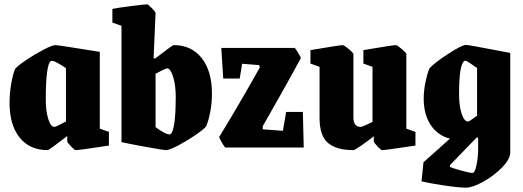

<svg xmlns="http://www.w3.org/2000/svg" viewBox="-20 -680 2411 885"><path d="M24 -206Q24 -249 31.5 -293Q39 -337 50 -363Q63 -378 102.5 -404.5Q142 -431 181.5 -451.5Q221 -472 235 -472Q245 -472 326.5 -459Q408 -446 440 -441V-87L482 -72V-9Q344 12 329 12Q324 12 307 -5.5Q290 -23 290 -29V-53Q206 12 200 12Q117 12 70.5 -46Q24 -104 24 -206ZM284 -120V-366Q264 -380 243 -391Q222 -402 215 -399Q191 -386 191 -219Q191 -168 202.5 -131.5Q214 -95 230 -95Q236 -95 259 -107Q282 -119 284 -120Z M540 -25V-561L498 -576V-639Q522 -644 584.5 -652Q647 -660 658 -660Q663 -660 680 -642.5Q697 -625 697 -619L688 -412L695 -410Q699 -414 704.5 -417.5Q710 -421 716 -426Q723 -432 750 -452Q777 -472 781 -472Q863 -472 910 -412Q957 -352 957 -248Q957 -206 949 -164Q941 -122 930 -97Q917 -82 878 -55.5Q839 -29 799.5 -8.5Q760 12 745 12Q735 12 654.5 -2.5Q574 -17 540 -25ZM790 -234Q790 -287 778 -326Q766 -365 750 -365Q746 -365 726 -355Q706 -345 697 -340V-94Q716 -79 737.5 -68Q759 -57 766 -62Q777 -69 783.5 -112Q790 -155 790 -234Z M990 -48Q1091 -214 1177 -368L1175 -380L1096 -386L1085 -318H1009L1000 -459H1339Q1345 -452 1354 -437Q1363 -422 1367 -413Q1305 -297 1191 -98V-84L1284 -77L1299 -164H1376L1380 0H1018Q1012 -7 1003 -22.5Q994 -38 990 -48Z M1453 -136V-372L1411 -387V-449Q1547 -472 1560 -472Q1566 -472 1587.5 -454Q1609 -436 1609 -430V-138Q1609 -95 1643 -95Q1650 -95 1697 -118V-372L1655 -387V-449Q1790 -472 1805 -472Q1811 -472 1832 -454Q1853 -436 1853 -430V-87L1895 -72V-9Q1756 12 1741 12Q1736 12 1719.5 -5.5Q1703 -23 1703 -29V-52Q1678 -32 1646.5 -10Q1615 12 1609 12Q1531 12 1492 -21Q1453 -54 1453 -136Z M1923 156 1932 68 2054 -41Q1998 -55 1965.5 -103.5Q1933 -152 1933 -226Q1933 -262 1941 -301Q1949 -340 1959 -364Q1979 -388 2044 -430.5Q2109 -473 2128 -473Q2139 -473 2274 -447L2332 -436V22Q2332 53 2294.5 91.5Q2257 130 2207.5 157.5Q2158 185 2128 185Q2094 185 2025 174.5Q1956 164 1923 156ZM2179 -147V-367Q2173 -370 2150 -386.5Q2127 -403 2122 -400Q2096 -388 2096 -246Q2096 -191 2108 -155.5Q2120 -120 2137 -120Q2144 -120 2179 -147ZM2184 2V-44L2178 -47L2054 81V89Q2065 95 2105 106Q2145 117 2158 117Q2169 117 2176.5 80.5Q2184 44 2184 2Z"/></svg>

Font: Grenze ExtraBold
Style: Regular
Weight: 800
Designer: Renata Polastri
Foundry: Omnibus-Type
Version: Version 1.002; ttfautohint (v1.8)